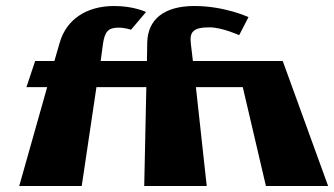

<svg xmlns="http://www.w3.org/2000/svg" viewBox="-20 -619 1112 639"><path d="M865 0H1072L921 -416H622L615 -475C611 -512 622 -528 677 -528C719 -528 776 -502 776 -502L807 -562C807 -562 728 -599 627 -599C524 -599 472 -553 470 -478L469 -416H315L323 -475C329 -512 339 -527 374 -527C397 -527 416 -520 416 -520L466 -579C466 -579 426 -599 360 -599C266 -599 201 -553 179 -478L161 -416H97L68 -329H137L44 0H252L301 -329H467L460 0H668L632 -329H788Z"/></svg>

Font: Hussar Milosc
Style: Bold
Weight: 700
Foundry: Cannot Into Space Fonts
Version: Version 1.02